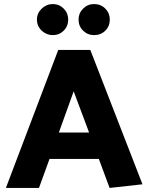

<svg xmlns="http://www.w3.org/2000/svg" viewBox="-20 -926 731 946"><path d="M316 -830Q316 -797 294 -775Q272 -753 240 -753Q209 -753 185.5 -775Q162 -797 162 -830Q162 -861 185.5 -883.5Q209 -906 240 -906Q272 -906 294 -883.5Q316 -861 316 -830ZM521 -830Q521 -797 499 -775Q477 -753 443 -753Q412 -753 389.5 -775Q367 -797 367 -830Q367 -861 389.5 -883.5Q412 -906 443 -906Q477 -906 499 -883.5Q521 -861 521 -830ZM343 -476 270 -273H419ZM425 -680 682 -18 520 0 467 -143H224L172 0H9L267 -680Z"/></svg>

Font: Palanquin Dark SemiBold
Style: Regular
Weight: 600
Designer: Pria Ravichandran
Version: Version 1.001